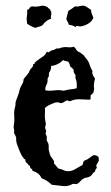

<svg xmlns="http://www.w3.org/2000/svg" viewBox="-20 -631 386 666"><path d="M309.6 -358.4Q303.7 -336.9 306.6 -324.2Q305.7 -310.5 302.2 -307.6Q298.8 -304.7 293.9 -299.8Q293.9 -295.9 294.4 -291.5Q294.9 -287.1 292 -285.2Q273.4 -286.1 255.4 -286.6Q237.3 -287.1 224.6 -280.3Q219.7 -279.3 217.8 -280.8Q215.8 -282.2 212.9 -283.2Q208 -281.2 200.7 -276.4Q193.4 -271.5 186.5 -274.4Q179.7 -277.3 171.9 -275.4Q143.6 -265.6 135.7 -255.9Q136.7 -245.1 135.7 -234.9Q134.8 -224.6 136.7 -215.8L138.7 -203.1Q139.6 -199.2 138.2 -196.3Q136.7 -193.4 136.7 -189Q136.7 -184.6 139.2 -179.2Q141.6 -173.8 137.7 -168.9Q139.6 -164.1 141.6 -159.2Q143.6 -154.3 141.6 -146.5Q142.6 -141.6 144.5 -139.2Q146.5 -136.7 147.9 -131.8Q149.4 -127 148.9 -119.6Q148.4 -112.3 149.9 -107.4Q151.4 -102.5 152.8 -96.2Q154.3 -89.8 162.1 -80.1Q169.9 -70.3 167 -64.5Q171.9 -59.6 175.3 -54.7Q178.7 -49.8 183.6 -45.9Q192.4 -44.9 199.7 -41Q207 -37.1 218.3 -37.1Q229.5 -37.1 244.6 -46.4Q259.8 -55.7 264.6 -57.6Q267.6 -59.6 268.1 -64.9Q268.6 -70.3 271.5 -72.8Q274.4 -75.2 276.9 -75.7Q279.3 -76.2 283.7 -78.6Q288.1 -81.1 292 -84.5Q295.9 -87.9 302.7 -91.8Q309.6 -95.7 321.3 -86.9Q324.2 -75.2 321.3 -70.3Q318.4 -65.4 315.4 -60.5Q312.5 -55.7 314.5 -54.2Q316.4 -52.7 315.4 -47.9Q309.6 -42 309.6 -35.2Q303.7 -33.2 300.8 -27.8Q297.9 -22.5 292 -19Q286.1 -15.6 280.8 -15.1Q275.4 -14.6 269 -11.2Q262.7 -7.8 258.8 -2.4Q254.9 2.9 246.1 7.8Q241.2 6.8 232.4 6.8Q215.8 16.6 197.8 14.2Q179.7 11.7 159.2 9.8Q143.6 -5.9 124 -12.7Q116.2 -32.2 92.8 -38.1Q92.8 -43.9 88.4 -45.9Q84 -47.9 84 -55.7Q79.1 -56.6 77.6 -60.5Q76.2 -64.5 71.3 -66.4Q70.3 -69.3 68.8 -70.8Q67.4 -72.3 68.4 -77.1Q63.5 -79.1 61 -83.5Q58.6 -87.9 54.7 -92.8Q47.9 -106.4 46.4 -111.3Q44.9 -116.2 40 -127.9Q35.2 -139.6 36.1 -154.3L28.3 -170.9Q30.3 -175.8 28.8 -181.2Q27.3 -186.5 27.3 -192.4L29.3 -207Q30.3 -217.8 29.3 -230Q28.3 -242.2 30.3 -252L33.2 -263.7Q34.2 -267.6 33.7 -271Q33.2 -274.4 35.6 -281.7Q38.1 -289.1 42 -298.8Q45.9 -308.6 46.4 -312.5Q46.9 -316.4 48.8 -322.3Q50.8 -328.1 53.7 -333Q56.6 -337.9 59.1 -343.3Q61.5 -348.6 61.5 -353Q61.5 -357.4 65.9 -361.8Q70.3 -366.2 72.3 -369.1Q74.2 -372.1 76.7 -375Q79.1 -377.9 81.1 -380.9Q83 -389.6 89.4 -395Q95.7 -400.4 94.7 -408.2Q99.6 -408.2 100.6 -412.1Q101.6 -416 108.4 -420.4Q115.2 -424.8 117.2 -426.8Q119.1 -428.7 128.4 -434.6Q137.7 -440.4 142.6 -452.1Q147.5 -448.2 148.9 -449.7Q150.4 -451.2 155.3 -454.1Q160.2 -457 163.1 -457Q166 -457 171.4 -460.4Q176.8 -463.9 181.2 -462.9Q185.5 -461.9 189.5 -464.8Q203.1 -468.8 213.9 -467.3Q224.6 -465.8 235.4 -468.8Q240.2 -466.8 242.7 -461.9Q245.1 -457 248.5 -454.1Q252 -451.2 254.9 -450.2Q257.8 -449.2 262.7 -445.3Q267.6 -441.4 269.5 -439.9Q271.5 -438.5 273.4 -435.1Q275.4 -431.6 278.8 -428.2Q282.2 -424.8 285.6 -418.9Q289.1 -413.1 292 -403.3Q294.9 -393.6 300.8 -384.8Q298.8 -377 301.8 -373Q302.7 -368.2 305.2 -365.2Q307.6 -362.3 309.6 -358.4ZM201.2 -316.4 213.9 -319.3Q221.7 -321.3 230 -321.8Q238.3 -322.3 246.1 -325.2Q248 -347.7 241.2 -361.3Q244.1 -368.2 239.3 -374.5Q234.4 -380.9 235.4 -389.6Q224.6 -400.4 222.7 -401.4Q222.7 -407.2 220.7 -410.2Q218.8 -413.1 216.8 -417Q211.9 -418.9 207 -419.4Q202.1 -419.9 199.2 -422.9Q180.7 -404.3 157.2 -402.3Q158.2 -389.6 150.4 -378.9Q149.4 -375 149.4 -371.1V-365.2Q144.5 -361.3 145 -353Q145.5 -344.7 140.6 -335.4Q135.7 -326.2 137.7 -317.4Q151.4 -315.4 163.1 -316.9Q174.8 -318.4 185.5 -318.4ZM157.2 -565.4Q146.5 -563.5 137.7 -554.7Q132.8 -551.8 130.9 -547.9Q128.9 -543.9 124 -541.5Q119.1 -539.1 114.3 -538.1Q109.4 -537.1 102.5 -534.2Q85.9 -540 74.2 -548.8Q71.3 -565.4 73.2 -573.2Q75.2 -581.1 74.2 -597.7Q79.1 -596.7 81.5 -601.6Q84 -606.4 87.4 -607.9Q90.8 -609.4 96.7 -608.4Q102.5 -607.4 110.4 -608.4Q118.2 -609.4 123 -610.8Q127.9 -612.3 136.2 -609.9Q144.5 -607.4 145.5 -605.5Q146.5 -603.5 150.9 -600.6Q155.3 -597.7 154.8 -595.2Q154.3 -592.8 157.2 -591.8Q159.2 -584 157.2 -577.1Q155.3 -570.3 157.2 -565.4ZM295.9 -596.7Q295.9 -587.9 298.8 -582Q301.8 -576.2 303.7 -569.3Q296.9 -549.8 267.6 -541Q257.8 -538.1 251.5 -540.5Q245.1 -543 242.2 -537.1Q232.4 -543.9 218.8 -544.9Q217.8 -550.8 214.8 -555.2Q211.9 -559.6 210 -565.4Q211.9 -572.3 213.4 -579.1Q214.8 -585.9 216.8 -592.8Q218.8 -594.7 224.1 -597.7Q229.5 -600.6 233.4 -604Q237.3 -607.4 239.7 -608.4Q242.2 -609.4 245.1 -608.4Q248 -607.4 259.3 -610.4Q270.5 -613.3 279.3 -607.9Q288.1 -602.5 295.9 -596.7Z"/></svg>

Font: Mountains of Christmas
Style: Bold
Weight: 700
Designer: Crystal Kluge
Foundry: Font Diner, Inc DBA Tart Workshop
Version: Version 1.002